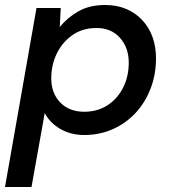

<svg xmlns="http://www.w3.org/2000/svg" viewBox="-45 -528 678 768"><path d="M-25 220 101 -496H198L194 -420Q225 -458 269 -483Q313 -508 376 -508Q424 -508 461.5 -491.5Q499 -475 525.5 -446Q552 -417 565.5 -378.5Q579 -340 579 -295Q579 -230 557.5 -174Q536 -118 497.5 -76.5Q459 -35 406.5 -11.5Q354 12 292 12Q237 12 195 -13Q153 -38 134 -76L81 220ZM292 -81Q345 -81 385 -107Q425 -133 447.5 -177.5Q470 -222 470 -278Q470 -337 435 -376.5Q400 -416 341 -416Q285 -416 244.5 -387.5Q204 -359 182 -313.5Q160 -268 160 -215Q160 -155 196 -118Q232 -81 292 -81Z"/></svg>

Font: Rethink Sans Medium
Style: Italic
Weight: 500
Italic angle: -10°
Designer: The Rethink Sans project authors (Hans Thiessen). DM Sans designed by Colophon Foundry.
Foundry: Rethink Communications LLC
Version: Version 1.001